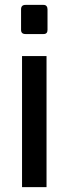

<svg xmlns="http://www.w3.org/2000/svg" viewBox="-20 -764 280 784"><path d="M84 -625Q66 -625 66 -642V-726Q66 -744 84 -744H158Q166 -744 170 -739Q174 -734 174 -726V-642Q174 -625 158 -625ZM70 0V-535H170V0Z"/></svg>

Font: Exo Thin Medium
Style: Regular
Weight: 500
Version: Version 2.000